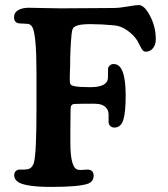

<svg xmlns="http://www.w3.org/2000/svg" viewBox="-20 -734 670 766"><path d="M184.1 11.7Q85.4 11.7 53.7 -6.8Q36.6 -17.6 36.6 -35.2Q36.6 -51.3 51.8 -56.6Q56.6 -57.6 68.1 -57.4Q79.6 -57.1 88.9 -58.6Q108.9 -61.5 115.7 -86.9Q125.5 -124 125.5 -294.9V-445.3Q125.5 -522.9 121.3 -566.2Q117.2 -609.4 110.4 -623.3Q103.5 -637.2 91.8 -638.7Q86.4 -639.6 72.5 -639.9Q58.6 -640.1 54.2 -641.1Q36.1 -644.5 36.1 -665.5Q36.1 -684.1 52.7 -693.6Q69.3 -703.1 94.7 -703.1Q109.9 -703.1 153.3 -701.9Q196.8 -700.7 224.1 -700.7Q254.9 -700.7 328.9 -701.4Q402.8 -702.1 432.6 -702.1Q454.6 -702.1 489 -708Q523.4 -713.9 533.2 -713.9Q556.2 -713.9 578.9 -670.2Q601.6 -626.5 601.6 -576.7Q601.6 -555.7 590.3 -541.7Q579.1 -527.8 562 -527.8Q554.7 -527.8 550 -532.7Q545.4 -537.6 538.6 -551.5Q531.7 -565.4 527.8 -571.8Q514.6 -593.3 489 -611.8Q463.4 -630.4 436 -632.8Q384.8 -637.7 341.3 -637.7Q308.1 -637.7 292.2 -633.3Q276.4 -628.9 271.7 -621.6Q267.1 -614.3 265.6 -597.7Q259.8 -539.1 259.8 -471.2Q259.8 -464.4 259 -447.3Q258.3 -430.2 258.3 -422.4Q258.3 -403.3 261 -398.2Q263.7 -393.1 277.3 -390.1Q297.9 -386.2 339.8 -386.2Q409.2 -386.2 410.6 -423.3Q411.1 -430.2 410.9 -443.8Q410.6 -457.5 411.1 -460.4Q412.1 -467.3 418 -472.9Q423.8 -478.5 434.1 -478.5Q481.4 -478.5 481.4 -353Q481.4 -284.7 471.7 -254.9Q461.9 -225.1 436.5 -225.1Q427.2 -225.1 420.7 -230.7Q414.1 -236.3 413.1 -246.6Q413.1 -250 413.3 -262.7Q413.6 -275.4 413.1 -279.3Q411.6 -304.7 388.2 -314.9Q377 -320.3 350.1 -320.3Q331.1 -320.8 306.9 -320.1Q282.7 -319.3 280.3 -319.3Q269.5 -319.3 265.6 -314.5Q261.7 -309.6 261.7 -299.8Q261.7 -289.1 261.2 -262.2Q260.7 -235.4 260.7 -217.8V-164.1Q260.7 -60.5 292.5 -56.6Q302.2 -55.2 314.7 -56.6Q327.1 -58.1 334.5 -57.1Q353.5 -53.7 353.5 -33.2Q353.5 -10.3 332 -1.5Q296.4 11.7 184.1 11.7Z"/></svg>

Font: Cooper* SemiBold
Style: Regular
Weight: 600
Designer: Owen Earl
Foundry: indestructible type*
Version: Version 0.001